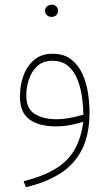

<svg xmlns="http://www.w3.org/2000/svg" viewBox="-20 -522 455 799"><path d="M167.5 -477.1Q167.5 -487.3 175 -494.9Q182.6 -502.4 194.8 -502.4Q206.5 -502.4 214.1 -495.1Q221.7 -487.8 221.7 -477.1Q221.7 -466.3 214.1 -459Q206.5 -451.7 194.8 -451.7Q182.6 -451.7 175 -459.2Q167.5 -466.8 167.5 -477.1ZM352.5 -54.2Q352.5 38.6 320.8 100.8Q289.1 163.1 229.7 200.4Q170.4 237.8 87.9 256.8L78.1 232.4Q161.6 210.9 212.6 179.2Q263.7 147.5 290.5 100.3Q317.4 53.2 326.7 -15.1Q301.3 -7.3 272.5 -1.7Q243.7 3.9 211.9 3.9Q144 3.9 103.5 -24.4Q63 -52.7 63 -120.6Q63 -166.5 77.6 -207Q92.3 -247.6 122.3 -272.9Q152.3 -298.3 198.2 -298.3Q246.1 -298.3 276.1 -274.9Q306.2 -251.5 323 -214.4Q339.8 -177.2 346.2 -134.8Q352.5 -92.3 352.5 -54.2ZM214.4 -25.9Q243.2 -25.9 272.2 -31.5Q301.3 -37.1 327.1 -44.9Q326.7 -77.6 321.5 -116.2Q316.4 -154.8 303 -189.7Q289.6 -224.6 264.2 -246.8Q238.8 -269 197.8 -269Q159.2 -269 135.3 -247.1Q111.3 -225.1 100.3 -191.7Q89.4 -158.2 89.4 -123.5Q89.4 -69.3 124.8 -47.6Q160.2 -25.9 214.4 -25.9Z"/></svg>

Font: Vazirmatn RD UI Thin
Style: Regular
Weight: 100
Designer: Saber Rastikerdar
Foundry: Saber Rastikerdar
Version: Version 33.003